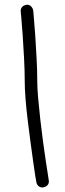

<svg xmlns="http://www.w3.org/2000/svg" viewBox="-20 -791 283 838"><path d="M142.6 -437.5Q142.6 -406.2 146.5 -362.3Q150.4 -318.4 155.8 -270.5Q161.1 -222.7 167.5 -175.3Q173.8 -127.9 179.7 -89.4Q185.5 -50.8 189.5 -26.4Q193.4 -2 193.4 0Q193.4 22.5 166 27.3Q155.3 27.3 147.9 21Q140.6 14.6 138.7 3.9Q137.7 1 133.8 -24.4Q129.9 -49.8 124.5 -87.9Q119.1 -126 112.8 -173.3Q106.4 -220.7 100.6 -269Q94.7 -317.4 91.3 -361.3Q87.9 -405.3 87.9 -437.5Q87.9 -484.4 85 -537.1Q82 -589.8 79.1 -635.3Q76.2 -680.7 73.2 -710.9Q70.3 -741.2 70.3 -743.2Q70.3 -753.9 77.1 -761.2Q84 -768.6 97.7 -770.5Q108.4 -770.5 115.7 -763.2Q123 -755.9 125 -745.1Q125 -742.2 127.9 -711.9Q130.9 -681.6 133.8 -636.2Q136.7 -590.8 139.6 -538.1Q142.6 -485.4 142.6 -437.5Z"/></svg>

Font: Coming Soon
Style: Regular
Weight: 400
Designer: Dathan Boardman
Foundry: Open Window
Version: Version 1.000